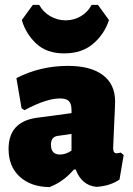

<svg xmlns="http://www.w3.org/2000/svg" viewBox="-20 -753 543 784"><path d="M380 -733 425 -671Q406 -613 360 -574Q314 -535 242 -535Q171 -535 128.5 -574.5Q86 -614 69 -671L114 -733H140Q156 -704 185 -687Q214 -670 248 -670Q282 -670 310.5 -687Q339 -704 354 -733ZM258 -484Q350 -484 400 -446.5Q450 -409 450 -339Q450 -322 446 -241Q442 -160 442 -148Q442 -127 456 -127Q462 -127 473 -130L485 -120L468 -20Q431 6 375 10Q314 5 289 -61H282Q238 -10 182 11Q106 10 60.5 -31.5Q15 -73 15 -145Q15 -256 130 -272L272 -291V-303Q272 -329 261.5 -340Q251 -351 225 -351Q169 -351 80 -303L68 -311L47 -434Q144 -484 258 -484ZM272 -206 215 -198Q188 -194 188 -162Q188 -122 225 -122Q249 -122 272 -138Z"/></svg>

Font: Alegreya Sans Black
Style: Regular
Weight: 900
Designer: Juan Pablo del Peral
Foundry: Huerta Tipografica
Version: Version 2.007